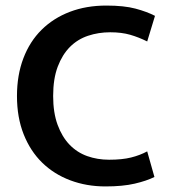

<svg xmlns="http://www.w3.org/2000/svg" viewBox="-20 -660 606 690"><path d="M372 -86Q419 -86 451 -94Q483 -102 509 -116L535 -24Q507 -10 464 0Q421 10 359 10Q291 10 232.5 -12Q174 -34 131.5 -75.5Q89 -117 65 -177.5Q41 -238 41 -315Q41 -390 64 -450.5Q87 -511 129.5 -553Q172 -595 231 -617.5Q290 -640 362 -640Q426 -640 467 -629Q508 -618 537 -603L509 -511Q479 -526 448 -535Q417 -544 376 -544Q334 -544 296.5 -531.5Q259 -519 231.5 -491.5Q204 -464 187.5 -420.5Q171 -377 171 -315Q171 -255 187 -211.5Q203 -168 230 -140Q257 -112 293.5 -99Q330 -86 372 -86Z"/></svg>

Font: Mukta SemiBold
Style: Regular
Weight: 600
Designer: Girish Dalvi and Yashodeep Gholap
Foundry: Ek Type
Version: Version 2.538;PS 1.002;hotconv 16.6.51;makeotf.lib2.5.65220;